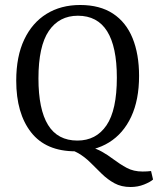

<svg xmlns="http://www.w3.org/2000/svg" viewBox="-20 -598 633 769"><path d="M232 -2 267 -19Q307 -19 336.5 -11Q366 -3 389 10Q412 23 433 39Q461 60 488 74.5Q515 89 551 89Q560 89 569 88.5Q578 88 585 87L593 121Q582 131 557 141Q532 151 503 151Q466 151 438.5 136Q411 121 388 98.5Q365 76 342.5 53.5Q320 31 293.5 15.5Q267 0 232 -2ZM45 -275Q45 -372 77 -439.5Q109 -507 166.5 -542.5Q224 -578 301 -578Q380 -578 432.5 -543.5Q485 -509 511 -445Q537 -381 537 -294Q537 -198 505.5 -130.5Q474 -63 416.5 -27.5Q359 8 282 8Q164 8 104.5 -68Q45 -144 45 -275ZM134 -284Q134 -160 172.5 -97.5Q211 -35 290 -35Q365 -35 406.5 -96Q448 -157 448 -287Q448 -411 409 -473Q370 -535 292 -535Q217 -535 175.5 -474Q134 -413 134 -284Z"/></svg>

Font: Rasa
Style: Regular
Weight: 400
Designer: Anna Giedrys (Yrsa+Rasa design), David Brezina (Yrsa art-direction, Rasa art-direction, design)
Foundry: Rosetta Type Foundry
Version: Version 2.004